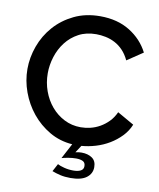

<svg xmlns="http://www.w3.org/2000/svg" viewBox="-96 -790 875 1054"><g transform="rotate(10 341.0 -262.5)"><path d="M289 126Q301 133 326 139.5Q351 146 377 146Q403 146 418.5 138Q434 130 434 112Q434 92 419.5 85Q405 78 382 78Q361 78 338 82Q315 86 302 90L347 5Q277 0 219.5 -33.5Q162 -67 120.5 -118Q79 -169 56 -232Q33 -295 33 -360Q33 -424 56 -487.5Q79 -551 123.5 -601.5Q168 -652 232 -683Q296 -714 377 -714Q474 -714 543 -671Q612 -628 647 -559L559 -500Q544 -532 523 -554Q502 -576 477 -589Q452 -602 425 -607.5Q398 -613 373 -613Q317 -613 275 -590.5Q233 -568 204.5 -531Q176 -494 161.5 -448Q147 -402 147 -356Q147 -304 164 -257Q181 -210 211.5 -174Q242 -138 284 -116.5Q326 -95 376 -95Q402 -95 429.5 -101.5Q457 -108 482.5 -122.5Q508 -137 529.5 -159Q551 -181 565 -212L658 -159Q643 -122 615 -93Q587 -64 552 -43Q517 -22 477 -10Q437 2 398 5L372 45Q380 43 389 42Q398 41 406 41Q441 41 464.5 57Q488 73 488 108Q488 144 458.5 166.5Q429 189 369 189Q337 189 311.5 183Q286 177 266 169Z"/></g></svg>

Font: IngvarSans
Style: Regular
Weight: 600
Version: Version 3.000